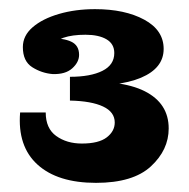

<svg xmlns="http://www.w3.org/2000/svg" viewBox="-20 -708 414 420"><path d="M190 -308Q106 -308 62 -348Q18 -388 24 -462H80Q80 -427 103 -410.5Q126 -394 159 -394Q196 -394 213.5 -407.5Q231 -421 231 -440Q231 -463 205.5 -475Q180 -487 133 -488V-529Q244 -535 296.5 -508.5Q349 -482 349 -427Q349 -380 310 -344Q271 -308 190 -308ZM133 -540Q178 -540 204 -553Q230 -566 230 -592Q230 -612 213 -622Q196 -632 167 -632Q138 -632 119 -625.5Q100 -619 92 -606L89 -624Q118 -625 135.5 -617Q153 -609 153 -588Q153 -572 138 -558.5Q123 -545 95 -546Q71 -548 50.5 -561Q30 -574 30 -605Q30 -630 51.5 -648.5Q73 -667 109 -677.5Q145 -688 188 -688Q253 -688 295.5 -665Q338 -642 338 -601Q338 -559 288.5 -538Q239 -517 133 -519Z"/></svg>

Font: Montagu Slab
Style: Bold
Weight: 700
Designer: Florian Karsten
Foundry: Florian Karsten
Version: Version 1.000